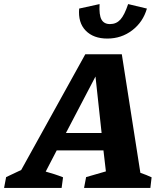

<svg xmlns="http://www.w3.org/2000/svg" viewBox="-82 -921 791 941"><path d="M606 -74Q620 -69 634.5 -63.5Q649 -58 661 -52L655 0H330L340 -53L437 -81L425 -184H196L142 -80Q164 -74 185.5 -67Q207 -60 227 -52L220 0H-62L-52 -53L22 -88L336 -655H515ZM241 -269H416L386 -546ZM444 -732Q376 -732 338 -771Q300 -810 306 -879L406 -901Q403 -847 415.5 -825Q428 -803 457 -803Q488 -803 508 -825Q528 -847 546 -901L638 -879Q619 -813 566 -772.5Q513 -732 444 -732Z"/></svg>

Font: Piazzolla
Style: Bold Italic
Weight: 700
Italic angle: -11.3°
Designer: Juan Pablo del Peral
Foundry: Huerta Tipografica
Version: Version 1.330